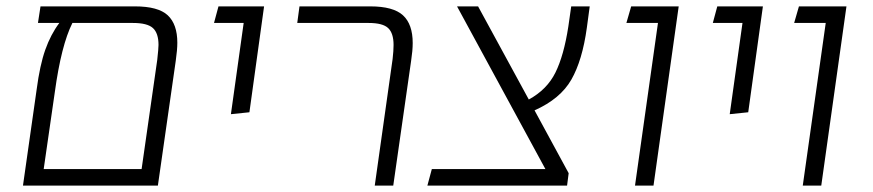

<svg xmlns="http://www.w3.org/2000/svg" viewBox="-20 -582 2737 602"><path d="M536 -448Q536 -426 531 -391L475 0H52L95 -302Q105 -378 122 -426Q139 -474 166 -510H99L107 -562H403Q476 -562 506 -534Q536 -506 536 -448ZM477 -441Q477 -478 459.5 -494Q442 -510 397 -510H207Q172 -440 152 -294L117 -52H424L473 -394Q477 -430 477 -441Z M744 -510H651L665 -562H808L762 -230L704 -224Z M1211 -397Q1214 -423 1214 -441Q1214 -478 1197 -494Q1180 -510 1136 -510H912L919 -562H1141Q1213 -562 1243.5 -534Q1274 -506 1274 -447Q1274 -424 1269 -391L1213 0H1155Z M1656 -236 1763 -39 1758 0H1320L1334 -52H1690L1413 -562H1479L1638 -270Q1695 -301 1721.5 -354.5Q1748 -408 1762 -499L1771 -562H1829L1820 -495Q1806 -393 1771.5 -332.5Q1737 -272 1656 -236Z M2043 -510H1944L1959 -562H2108L2029 0H1971Z M2308 -510H2215L2229 -562H2372L2326 -230L2268 -224Z M2569 -510H2470L2485 -562H2634L2555 0H2497Z"/></svg>

Font: FiraGO Light
Style: Italic
Weight: 300
Italic angle: -8°
Designer: bBox Type GmbH
Foundry: bBox Type GmbH
Version: Version 1.001